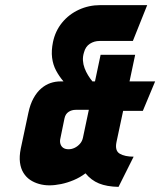

<svg xmlns="http://www.w3.org/2000/svg" viewBox="-20 -722 626 750"><path d="M499 -562 555 -702H372Q327 -702 288 -684Q249 -666 222.5 -633.5Q196 -601 187 -558Q180 -524 183.5 -496.5Q187 -469 199 -446.5Q211 -424 228 -404H216Q196 -404 177 -397.5Q158 -391 141 -376.5Q124 -362 111 -338.5Q98 -315 91 -282L61 -141Q55 -111 58 -87.5Q61 -64 71.5 -47Q82 -30 97.5 -19.5Q113 -9 132.5 -3.5Q152 2 173 2Q194 2 218.5 -3Q243 -8 268 -18.5Q293 -29 314 -45Q336 -18 366.5 -5.5Q397 7 443 8L502 -110Q468 -110 448 -121.5Q428 -133 435 -167L461 -289H538L586 -404H486L508 -508H373L351 -404H341Q332 -415 324 -428Q316 -441 310.5 -455.5Q305 -470 304 -485.5Q303 -501 308 -517Q314 -540 331 -551Q348 -562 369 -562ZM327 -293 304 -184Q301 -170 292 -160Q283 -150 271.5 -144.5Q260 -139 248 -139Q235 -139 227 -144.5Q219 -150 216 -160Q213 -170 216 -182L232 -260Q234 -269 238 -275Q242 -281 248 -285Q254 -289 261 -291Q268 -293 276 -293Z"/></svg>

Font: Advent Pro ExtraBold
Style: Italic
Weight: 800
Italic angle: -12°
Version: Version 3.000